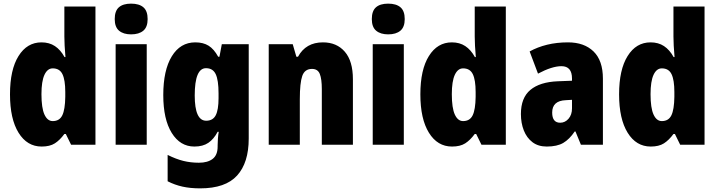

<svg xmlns="http://www.w3.org/2000/svg" viewBox="-20 -796 3950 1056"><path d="M209 10Q129 10 82 -66Q35 -142 35 -277Q35 -413 82 -488Q129 -563 208 -563Q251 -563 282 -542.5Q313 -522 335 -482H340Q337 -515 335.5 -544.5Q334 -574 334 -595V-760H505V0H371L342 -59H334Q309 -25 281.5 -7.5Q254 10 209 10ZM270 -130Q307 -130 322.5 -161.5Q338 -193 339 -263V-290Q339 -356 323.5 -388Q308 -420 270 -420Q241 -420 224.5 -384.5Q208 -349 208 -278Q208 -202 224.5 -166Q241 -130 270 -130Z M701 -776Q745 -776 768.5 -756Q792 -736 792 -691Q792 -647 768 -627Q744 -607 701 -607Q659 -607 635 -627Q611 -647 611 -691Q611 -736 634 -756Q657 -776 701 -776ZM787 -553V0H616V-553Z M1054 -563Q1098 -563 1127.5 -544.5Q1157 -526 1180 -484H1187L1200 -553H1348V-34Q1348 99 1284 169.5Q1220 240 1081 240Q1027 240 984 230.5Q941 221 902 201V56Q948 79 988.5 89Q1029 99 1074 99Q1122 99 1149.5 78Q1177 57 1177 10V3Q1177 -12 1178.5 -33Q1180 -54 1183 -71H1177Q1156 -31 1126 -10.5Q1096 10 1049 10Q971 10 924.5 -65Q878 -140 878 -273Q878 -410 925 -486.5Q972 -563 1054 -563ZM1113 -421Q1051 -421 1051 -271Q1051 -132 1114 -132Q1151 -132 1166.5 -162Q1182 -192 1182 -256V-283Q1182 -355 1166.5 -388Q1151 -421 1113 -421Z M1756 -563Q1832 -563 1876.5 -511.5Q1921 -460 1921 -360V0H1750V-306Q1750 -361 1739 -389Q1728 -417 1696 -417Q1656 -417 1642.5 -378.5Q1629 -340 1629 -250V0H1458V-553H1590L1610 -484H1619Q1662 -563 1756 -563Z M2115 -776Q2159 -776 2182.5 -756Q2206 -736 2206 -691Q2206 -647 2182 -627Q2158 -607 2115 -607Q2073 -607 2049 -627Q2025 -647 2025 -691Q2025 -736 2048 -756Q2071 -776 2115 -776ZM2201 -553V0H2030V-553Z M2466 10Q2386 10 2339 -66Q2292 -142 2292 -277Q2292 -413 2339 -488Q2386 -563 2465 -563Q2508 -563 2539 -542.5Q2570 -522 2592 -482H2597Q2594 -515 2592.5 -544.5Q2591 -574 2591 -595V-760H2762V0H2628L2599 -59H2591Q2566 -25 2538.5 -7.5Q2511 10 2466 10ZM2527 -130Q2564 -130 2579.5 -161.5Q2595 -193 2596 -263V-290Q2596 -356 2580.5 -388Q2565 -420 2527 -420Q2498 -420 2481.5 -384.5Q2465 -349 2465 -278Q2465 -202 2481.5 -166Q2498 -130 2527 -130Z M3104 -563Q3193 -563 3244.5 -513Q3296 -463 3296 -363V0H3175L3145 -73H3141Q3112 -30 3078 -10Q3044 10 2987 10Q2940 10 2908.5 -14Q2877 -38 2861 -78.5Q2845 -119 2845 -169Q2845 -258 2897 -301.5Q2949 -345 3048 -349L3126 -352V-364Q3126 -432 3068 -432Q3016 -432 2939 -391L2893 -513Q2936 -537 2989 -550Q3042 -563 3104 -563ZM3092 -245Q3017 -242 3017 -177Q3017 -121 3061 -121Q3088 -121 3107 -143Q3126 -165 3126 -200V-247Z M3559 10Q3479 10 3432 -66Q3385 -142 3385 -277Q3385 -413 3432 -488Q3479 -563 3558 -563Q3601 -563 3632 -542.5Q3663 -522 3685 -482H3690Q3687 -515 3685.5 -544.5Q3684 -574 3684 -595V-760H3855V0H3721L3692 -59H3684Q3659 -25 3631.5 -7.5Q3604 10 3559 10ZM3620 -130Q3657 -130 3672.5 -161.5Q3688 -193 3689 -263V-290Q3689 -356 3673.5 -388Q3658 -420 3620 -420Q3591 -420 3574.5 -384.5Q3558 -349 3558 -278Q3558 -202 3574.5 -166Q3591 -130 3620 -130Z"/></svg>

Font: Noto Sans Gujarati UI Condensed Black
Style: Regular
Weight: 900
Width: 3
Designer: Jelle Bosma - Monotype Design Team, Universal Thirst
Foundry: Monotype Imaging Inc.
Version: Version 2.106; ttfautohint (v1.8.4.7-5d5b)